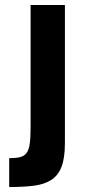

<svg xmlns="http://www.w3.org/2000/svg" viewBox="-20 -703 341 772"><path d="M17 49V-67Q43 -67 60 -71Q77 -75 86.5 -87.5Q96 -100 99.5 -124.5Q103 -149 103 -189V-683H241V-127Q241 -67 227 -31.5Q213 4 184.5 21.5Q156 39 114.5 44Q73 49 17 49Z"/></svg>

Font: Cairo Play
Style: Bold
Weight: 700
Version: Version 3.119